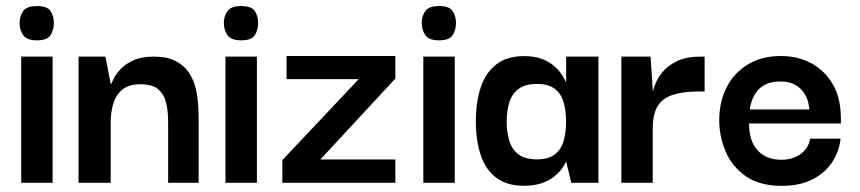

<svg xmlns="http://www.w3.org/2000/svg" viewBox="-20 -595 2798 625"><path d="M49 0V-410.7H151.3V0ZM100.3 -463.7Q67 -463.7 55.3 -480.8Q43.7 -498 43.7 -520.3Q43.7 -542 55.3 -558.7Q67 -575.3 100.3 -575.3Q134 -575.3 144.7 -558.7Q155.3 -542 155.3 -520.3Q155.3 -498 144.7 -480.8Q134 -463.7 100.3 -463.7Z M235.7 0V-410.7H323.3L340.3 -322H342.3Q343.3 -324.7 349.8 -338.5Q356.3 -352.3 371.5 -369Q386.7 -385.7 413.2 -398.2Q439.7 -410.7 480.3 -410.7Q524 -410.7 551.7 -396.3Q579.3 -382 595 -358.5Q610.7 -335 617.2 -306.7Q623.7 -278.3 625.2 -250.3Q626.7 -222.3 626.7 -199.3V0H527.3V-200Q527.3 -233 520.8 -260.2Q514.3 -287.3 495.5 -304Q476.7 -320.7 437.7 -320.7Q398.3 -320.7 377.3 -302.5Q356.3 -284.3 348.3 -256.2Q340.3 -228 340.3 -196V0Z M714 0V-410.7H816.3V0ZM765.3 -463.7Q732 -463.7 720.3 -480.8Q708.7 -498 708.7 -520.3Q708.7 -542 720.3 -558.7Q732 -575.3 765.3 -575.3Q799 -575.3 809.7 -558.7Q820.3 -542 820.3 -520.3Q820.3 -498 809.7 -480.8Q799 -463.7 765.3 -463.7Z M899 0V-73.7L1147.7 -337.3H912.7V-412.7H1267V-339.3L1023 -76H1267V0Z M1358 0V-410.7H1460.3V0ZM1409.3 -463.7Q1376 -463.7 1364.3 -480.8Q1352.7 -498 1352.7 -520.3Q1352.7 -542 1364.3 -558.7Q1376 -575.3 1409.3 -575.3Q1443 -575.3 1453.7 -558.7Q1464.3 -542 1464.3 -520.3Q1464.3 -498 1453.7 -480.8Q1443 -463.7 1409.3 -463.7Z M1685.7 9.7Q1629.7 9.7 1595 -16.8Q1560.3 -43.3 1544.7 -90.5Q1529 -137.7 1529 -200Q1529 -263.3 1545 -311Q1561 -358.7 1595.7 -385.5Q1630.3 -412.3 1685.7 -412.3Q1722 -412.3 1746.3 -402.3Q1770.7 -392.3 1786.2 -378Q1801.7 -363.7 1810 -350.2Q1818.3 -336.7 1821.3 -329.3H1823V-410.7H1928V0H1839.7L1823.3 -67.3H1821.3Q1818.7 -60 1810 -47.3Q1801.3 -34.7 1785.5 -21.5Q1769.7 -8.3 1745.2 0.7Q1720.7 9.7 1685.7 9.7ZM1727.7 -76.3Q1765.3 -76.3 1786 -92.3Q1806.7 -108.3 1814.7 -136.5Q1822.7 -164.7 1822.7 -199Q1822.7 -235.7 1814.3 -263.3Q1806 -291 1785.3 -306.3Q1764.7 -321.7 1727.7 -321.7Q1688.7 -321.7 1667.2 -304.8Q1645.7 -288 1637.5 -260.5Q1629.3 -233 1629.3 -199.3Q1629.3 -165.3 1637.7 -137.3Q1646 -109.3 1667.5 -92.8Q1689 -76.3 1727.7 -76.3Z M2002.7 0V-410.7H2097.7L2105.7 -291.3L2104.7 -202.7V0ZM2104.7 -177.3 2101.7 -268.3Q2102 -289 2110.2 -313.7Q2118.3 -338.3 2136.5 -360.3Q2154.7 -382.3 2185 -396.5Q2215.3 -410.7 2259.3 -410.7H2273.7V-297.3H2258.7Q2216 -297.3 2186.2 -290.7Q2156.3 -284 2138.7 -269.8Q2121 -255.7 2112.8 -232.7Q2104.7 -209.7 2104.7 -177.3Z M2525 10Q2454 10 2409.3 -20.3Q2364.7 -50.7 2343.5 -98.7Q2322.3 -146.7 2321.3 -198.7Q2320.3 -261 2344.7 -309.5Q2369 -358 2414.5 -385.3Q2460 -412.7 2521.7 -412.7Q2577.3 -412.7 2621 -389Q2664.7 -365.3 2690.2 -322Q2715.7 -278.7 2717 -218.7Q2717.3 -216.7 2717.3 -207.5Q2717.3 -198.3 2717.3 -193H2418.3Q2418.3 -135.7 2446.5 -105.3Q2474.7 -75 2523 -75Q2561 -75 2586.5 -93.8Q2612 -112.7 2617.3 -143.7H2716.3Q2711.7 -101 2688 -65.8Q2664.3 -30.7 2623.3 -10.3Q2582.3 10 2525 10ZM2420.7 -238.7H2614.7Q2614.3 -246.3 2611 -261.2Q2607.7 -276 2597.7 -291.8Q2587.7 -307.7 2569 -318.7Q2550.3 -329.7 2519.7 -329.7Q2490.3 -329.7 2471.3 -319.8Q2452.3 -310 2442 -295.2Q2431.7 -280.3 2426.8 -265Q2422 -249.7 2420.7 -238.7Z"/></svg>

Font: Darker Grotesque Light
Style: Regular
Weight: 300
Designer: Gabriel Lam
Foundry: TypeRant
Version: Version 1.000;gftools[0.9.28]